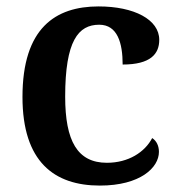

<svg xmlns="http://www.w3.org/2000/svg" viewBox="-20 -568 554 598"><path d="M291 10C417 10 475 -46 475 -95C475 -113 468 -129 454 -138C431 -94 380 -61 313 -61C221 -61 183 -129 183 -267C183 -441 224 -491 289 -491C346 -491 362 -434 362 -367C449 -367 476 -400 476 -444C476 -507 398 -548 287 -548C153 -548 50 -481 50 -266C50 -64 149 10 291 10Z"/></svg>

Font: Noto Serif Gurmukhi SemiBold
Style: Regular
Weight: 600
Designer: Vaibhav Singh and the Monotype Design Team
Foundry: Monotype Imaging Inc.
Version: Version 2.004